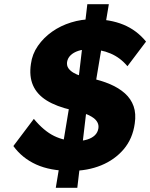

<svg xmlns="http://www.w3.org/2000/svg" viewBox="-20 -808 719 919"><path d="M319 10Q221 10 153.5 -20.5Q86 -51 44 -109L142 -239Q190 -181 239.5 -157Q289 -133 347 -133Q374 -133 397 -140Q420 -147 434 -160.5Q448 -174 451 -194Q453 -209 447 -221Q441 -233 429.5 -242Q418 -251 401 -258.5Q384 -266 365 -271.5Q346 -277 325 -281Q250 -298 203.5 -327Q157 -356 138 -399.5Q119 -443 128 -502Q134 -549 161.5 -588.5Q189 -628 229.5 -656.5Q270 -685 320 -700.5Q370 -716 422 -716Q507 -716 570.5 -690Q634 -664 679 -609L590 -491Q556 -532 509 -552Q462 -572 407 -572Q377 -572 354.5 -564.5Q332 -557 318 -543.5Q304 -530 301 -511Q299 -494 307 -482Q315 -470 330.5 -460.5Q346 -451 367.5 -444.5Q389 -438 412 -434Q465 -423 507 -405Q549 -387 578 -361Q607 -335 619.5 -299.5Q632 -264 625 -217Q615 -144 572 -93.5Q529 -43 464 -16.5Q399 10 319 10ZM247 91 324 -374 401 -341 350 91ZM426 -340 349 -373 398 -788H501Z"/></svg>

Font: Lexend
Style: Bold Italic
Weight: 700
Italic angle: -8.13011°
Designer: Bonnie Shaver-Troup, Thomas Jockin
Foundry: Lexend
Version: Version 1.007